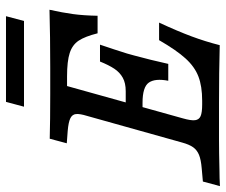

<svg xmlns="http://www.w3.org/2000/svg" viewBox="-80 -680 758 644"><g transform="rotate(-90 299.0 -358.0)"><path d="M50.8 -0.9Q23 -0.8 -3.3 0.7L12.1 -56.5L55.9 -60.4Q85.3 -62.8 101.6 -69.5Q117.9 -76.3 127.1 -89.2Q136.3 -102.2 142.8 -125.8L232.3 -445.2Q239.6 -468.8 238.5 -481.8Q237.3 -494.7 224.4 -501Q211.4 -507.4 182.1 -509.9L140.4 -513L155.7 -570.2Q217.7 -568.5 304.5 -568.5H308.7H393.9Q498 -568.5 588.3 -571Q578.6 -527.3 573.8 -492.2Q569 -457.1 568.1 -409.7H509.3Q498.8 -451.6 484.7 -473Q470.5 -494.4 443.1 -503.2Q415.7 -512.1 364.9 -512.1H332.4L224.1 -124Q216.2 -96.4 217.8 -82.9Q219.5 -69.3 231.5 -64.1Q243.5 -58.9 270.5 -58.9H283.2Q332 -58.9 364.7 -71.6Q397.4 -84.2 425.1 -114.9Q452.9 -145.5 486.3 -203.4H545.2Q516.5 -141.6 499.1 -94.8Q481.6 -47.9 469.5 0Q377.6 -2.4 276.8 -2.4H148.3H150.4Q113.1 -2.4 50.8 -0.9ZM253.4 -315.3H409.1L392.9 -258.9H237.3ZM276.3 -258.9 315.1 -315.3Q342.4 -315.3 360.2 -325.2Q378.1 -335 390.4 -353.5Q402.6 -371.9 414.6 -401.6H471.2Q454.8 -353.5 441.6 -311.3L434.9 -287.1Q420 -232.6 406.7 -172.6H350.1Q358.7 -216.5 344 -237.7Q329.3 -258.9 276.3 -258.9ZM279.3 -716.9H566.7L550.6 -656.5H263.1Z"/></g></svg>

Font: Playfair Micro SmCond SmLight
Style: Italic
Weight: 360
Width: 4
Italic angle: -15.6°
Designer: Claus Eggers Sørensen
Foundry: Claus Eggers Sørensen
Version: Version 2.203;Glyphs 3.3 (3326)